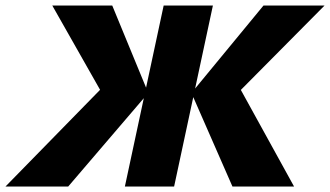

<svg xmlns="http://www.w3.org/2000/svg" viewBox="-78 -678 1200 698"><path d="M-58 0 345 -412 319 -293 112 -658H330L461 -340L170 0ZM376 0 517 -658H696L555 0ZM767 0 618 -340 880 -658H1102L740 -293L764 -412L991 0Z"/></svg>

Font: Ysabeau Infant Black
Style: Italic
Weight: 900
Italic angle: -12°
Designer: Christian Thalmann (Catharsis Fonts)
Version: Version 2.001;gftools[0.9.30]; featfreeze: ss01,ss02,lnum